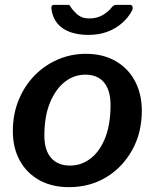

<svg xmlns="http://www.w3.org/2000/svg" viewBox="-20 -762 639 792"><path d="M265 10Q194 10 142 -19Q90 -48 61.5 -100Q33 -152 33 -221Q33 -291 57 -349.5Q81 -408 122.5 -450.5Q164 -493 218.5 -516.5Q273 -540 334 -540Q405 -540 457 -510Q509 -480 537 -427Q565 -374 565 -305Q565 -214 525 -142.5Q485 -71 417.5 -30.5Q350 10 265 10ZM269 -79Q316 -79 354 -108.5Q392 -138 414 -193.5Q436 -249 436 -329Q436 -389 409.5 -421.5Q383 -454 332 -454Q285 -454 247 -424Q209 -394 186 -338Q163 -282 163 -202Q163 -143 190.5 -111Q218 -79 269 -79ZM515 -742Q524 -742 526.5 -735Q529 -728 525 -719Q510 -690 483 -666.5Q456 -643 421.5 -630.5Q387 -618 345 -618Q303 -618 270 -629.5Q237 -641 217 -665Q197 -689 192 -725Q191 -731 193 -736.5Q195 -742 204 -742H260Q267 -742 269.5 -737Q272 -732 278 -724Q285 -716 294.5 -706.5Q304 -697 317 -691.5Q330 -686 349 -686Q379 -686 403 -699.5Q427 -713 442 -733Q446 -738 451 -740Q456 -742 460 -742Z"/></svg>

Font: Libre Franklin Thin SemiBold
Style: Italic
Weight: 600
Italic angle: -8°
Version: Version 3.000